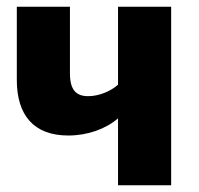

<svg xmlns="http://www.w3.org/2000/svg" viewBox="-20 -551 591 571"><path d="M331 -531V-299C308 -279 274 -265 242 -265C206 -265 188 -284 188 -333V-531H30V-313C30 -209 80 -148 183 -148C240 -148 294 -167 331 -199V0H489V-531Z"/></svg>

Font: Fira Sans
Style: Bold
Weight: 700
Designer: Carrois Corporate & Edenspiekermann AG
Foundry: Carrois Corporate GbR & Edenspiekermann AG
Version: Version 4.203